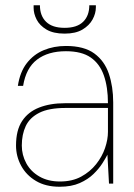

<svg xmlns="http://www.w3.org/2000/svg" viewBox="-20 -699 510 731"><path d="M207 12Q154 12 117 -10Q80 -32 60.5 -68Q41 -104 41 -145Q41 -203 64 -238Q87 -273 129 -289.5Q171 -306 227 -306H391Q391 -367 375.5 -411.5Q360 -456 325.5 -480Q291 -504 231 -504Q163 -504 121 -472Q79 -440 68 -372H48Q56 -425 82 -458.5Q108 -492 146.5 -508Q185 -524 231 -524Q300 -524 339 -495.5Q378 -467 394.5 -418Q411 -369 411 -309V0H395L389 -110Q383 -98 370 -77.5Q357 -57 336 -36.5Q315 -16 283.5 -2Q252 12 207 12ZM208 -8Q255 -8 289 -26.5Q323 -45 346 -74Q369 -103 380 -135.5Q391 -168 391 -197V-288H230Q166 -288 129.5 -269.5Q93 -251 78 -219Q63 -187 63 -145Q63 -109 80 -77.5Q97 -46 130 -27Q163 -8 208 -8ZM226 -571Q183 -571 157 -586.5Q131 -602 119.5 -624.5Q108 -647 108 -669V-679H132Q132 -639 155.5 -616Q179 -593 226 -593Q273 -593 296.5 -616Q320 -639 320 -679H345V-671Q345 -648 332.5 -625Q320 -602 294 -586.5Q268 -571 226 -571Z"/></svg>

Font: DM Sans 12pt Thin
Style: Regular
Weight: 250
Version: Version 4.004;gftools[0.9.30]